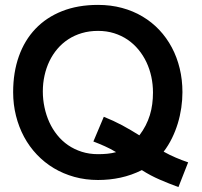

<svg xmlns="http://www.w3.org/2000/svg" viewBox="-20 -721 818 777"><path d="M554 -32.6Q588.9 -10.3 626.2 5.8Q663.5 21.9 702.1 36.1L741.4 -64Q716.4 -72.4 691.2 -83.2Q665.9 -94 642.3 -107.2Q661.6 -132.4 675.8 -161.4Q690 -190.3 699.5 -221.4Q708.9 -252.4 713.6 -284.6Q718.3 -316.8 718.3 -347.9Q718.3 -398.1 707.3 -443.8Q696.3 -489.6 675.4 -528.8Q654.5 -568.1 624.6 -599.9Q594.7 -631.6 556.7 -654.2Q518.7 -676.9 473.4 -689Q428.1 -701.2 376.8 -701.2Q295 -701.2 231.2 -675.9Q167.4 -650.6 123.4 -604.3Q79.4 -558.1 56.3 -493Q33.2 -427.9 33.2 -347.9Q33.2 -298.3 44.7 -252.5Q56.2 -206.7 77.4 -167.2Q98.6 -127.7 129.1 -95.6Q159.6 -63.4 197.7 -40.5Q235.8 -17.7 281 -5.1Q326.1 7.4 376.8 7.4Q399.7 7.4 422.6 5.1Q445.4 2.7 467.7 -2.1Q489.9 -6.9 511.7 -14.6Q533.4 -22.3 554 -32.6ZM357.9 -148.4Q381.4 -139.4 404.5 -129.1Q427.6 -118.8 449.8 -105.3Q432.3 -100.5 414.1 -98.8Q395.8 -97.1 376.8 -97.1Q341.3 -97.1 310.8 -106.8Q280.4 -116.5 255.5 -133.6Q230.7 -150.7 211.6 -174.5Q192.5 -198.2 179.6 -226.5Q166.8 -254.8 160.1 -286.5Q153.3 -318.2 153.3 -351.1Q153.3 -384.3 160.2 -415.3Q167 -446.4 180.1 -473.6Q193.2 -500.8 212.4 -523.3Q231.5 -545.8 256.4 -562Q281.2 -578.2 311.4 -587.1Q341.6 -596 376.8 -596Q411.7 -596 441.7 -586.6Q471.8 -577.1 496.4 -560.4Q521 -543.6 540.2 -520.4Q559.4 -497.2 572.6 -469.4Q585.7 -441.6 592.4 -410.5Q599.1 -379.4 599.1 -346.6Q599.1 -322.8 596.1 -299.9Q593.2 -277 586.5 -255.2Q579.8 -233.5 569.2 -212.9Q558.7 -192.4 544 -173.3Q527.1 -184 509.6 -194.2Q492.2 -204.5 474.3 -214.1Q456.3 -223.6 437.8 -232.2Q419.3 -240.8 400.1 -248.4Z"/></svg>

Font: Saysettha
Style: Regular
Weight: 400
Designer: John M. Durdin
Foundry: Lao Script for Windows
Version: Version 2.201